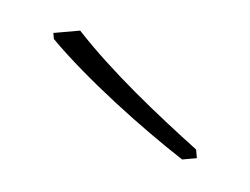

<svg xmlns="http://www.w3.org/2000/svg" viewBox="-28 -795 288 221"><g transform="rotate(-5 116.0 -685.0)"><path d="M71 -764H40V-757C74 -708 132 -646 175 -606H192V-616C151 -660 104 -713 71 -764Z"/></g></svg>

Font: Noto Sans Condensed Thin
Style: Regular
Weight: 100
Width: 3
Designer: Monotype Design Team
Foundry: Monotype Imaging Inc.
Version: Version 2.013